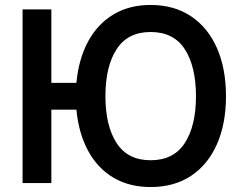

<svg xmlns="http://www.w3.org/2000/svg" viewBox="-20 -738 967 774"><path d="M587 16Q501 16 437 -22Q373 -60 335 -130.5Q297 -201 288 -296H187V0H71V-700H187V-404H288Q297 -500 335 -570.5Q373 -641 437 -679.5Q501 -718 587 -718Q682 -718 750 -672.5Q818 -627 854.5 -544.5Q891 -462 891 -350Q891 -239 854.5 -156.5Q818 -74 750 -29Q682 16 587 16ZM587 -92Q680 -92 725 -161.5Q770 -231 770 -350Q770 -470 725 -539.5Q680 -609 587 -609Q495 -609 450 -539.5Q405 -470 405 -350Q405 -231 450 -161.5Q495 -92 587 -92Z"/></svg>

Font: Zen Kaku Gothic New
Style: Bold
Weight: 700
Designer: Yoshimichi Ohira
Foundry: Positype
Version: Version 1.002